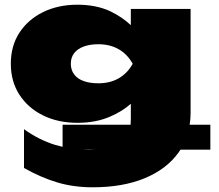

<svg xmlns="http://www.w3.org/2000/svg" viewBox="-20 -613 932 816"><path d="M246 -83H535Q536 -94 536 -107V-172Q499 -139 447 -117Q387 -91 309 -91Q227 -91 163 -122.5Q99 -154 62.5 -210.5Q26 -267 26 -342Q26 -418 62.5 -474Q99 -530 163 -561.5Q227 -593 309 -593Q387 -593 447 -566Q499 -541 536 -506V-575H790V-133Q790 -107 786 -83H874V23H747Q743 29 739 35Q688 106 595 144.5Q502 183 374 183Q292 183 222.5 162Q153 141 82 101V-64Q144 -19 215 3Q230 7 246 11ZM398 -259Q448 -259 485 -280.5Q522 -302 544 -342Q521 -383 484 -404Q447 -425 398 -425Q363 -425 336.5 -415.5Q310 -406 295.5 -387.5Q281 -369 281 -342Q281 -316 295 -297Q309 -278 335.5 -268.5Q362 -259 398 -259ZM327 23Q342 24 358 24Q374 24 389 23Z"/></svg>

Font: Bounded
Style: Regular
Weight: 900
Designer: Vlad Churkin
Version: Version 1.0